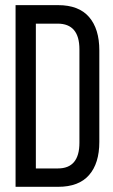

<svg xmlns="http://www.w3.org/2000/svg" viewBox="-20 -720 436 740"><path d="M40 0V-700.2H204.1Q283.7 -700.2 323.2 -654.5Q362.8 -608.9 362.8 -525.9V-172.9Q362.8 -90.3 323.2 -45.2Q283.7 0 204.1 0ZM118.2 -70.8H203.1Q286.1 -70.8 286.1 -169.9V-529.8Q286.1 -628.9 202.1 -628.9H118.2Z"/></svg>

Font: Bebas Neue Regular
Style: Regular
Weight: 400
Designer: Ryoichi Tsunekawa
Foundry: Ryoichi Tsunekawa
Version: Version 001.003